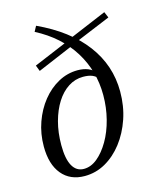

<svg xmlns="http://www.w3.org/2000/svg" viewBox="-100 -701 634 781"><g transform="rotate(-15 217.0 -310.0)"><path d="M160.5 11.3Q99.2 11.3 64.5 -30.6Q29.8 -72.6 29.8 -147.6Q29.8 -201.6 46.8 -249.2Q63.7 -296.8 93.1 -333.5Q122.6 -370.2 160.9 -391.1Q199.2 -412.1 242.7 -412.1Q266.9 -412.1 286.3 -404.4Q305.6 -396.8 319.4 -378.2L320.2 -355.6Q309.7 -368.5 294.8 -374.6Q279.8 -380.6 257.3 -380.6Q223.4 -380.6 194.8 -362.1Q166.1 -343.5 145.2 -310.5Q124.2 -277.4 112.1 -232.7Q100 -187.9 100 -134.7Q100 -76.6 116.5 -47.2Q133.1 -17.7 164.5 -17.7Q194.4 -17.7 221.4 -39.9Q248.4 -62.1 270.6 -100Q292.7 -137.9 305.2 -186.7Q317.7 -235.5 317.7 -287.9Q317.7 -389.5 265.7 -473Q213.7 -556.5 114.5 -608.1L126.6 -630.6Q254 -571.8 321 -483.1Q387.9 -394.4 387.9 -283.9Q387.9 -222.6 369.8 -169.4Q351.6 -116.1 320.2 -75.4Q288.7 -34.7 248 -11.7Q207.3 11.3 160.5 11.3ZM93.5 -449.2 83.9 -474.2 235.5 -537.9 253.2 -516.9ZM258.1 -520.2 240.3 -541.1 408.9 -612.1 419.4 -587.1Z"/></g></svg>

Font: Playfair 5pt SemiExpanded Light Light
Style: Italic
Weight: 300
Italic angle: -15.6°
Version: Version 2.203